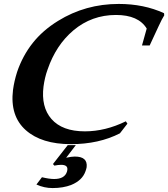

<svg xmlns="http://www.w3.org/2000/svg" viewBox="-20 -717 854 975"><path d="M414 153Q398 199 342 222Q301 238 247 238Q204 238 165 220L193 183Q230 192 255 192Q308 192 320 155Q321 153 321 151Q321 149 322 145Q325 120 290 120Q283 120 274.5 121Q266 122 256 124L249 116L324 20H365L316 84Q343 78 360 78Q426 78 420 132Q418 143 414 153ZM814 -639Q803 -622 785.5 -584Q768 -546 740 -486H701L725 -572Q683 -641 569 -641Q446 -641 353 -563Q308 -525 275.5 -475.5Q243 -426 222 -365Q214 -343 209 -321.5Q204 -300 201 -278Q188 -174 241 -113Q296 -50 411 -50Q515 -50 619 -101L627 -89L589 -40Q482 15 340 15Q191 15 111 -56Q30 -128 46 -260Q52 -305 67 -352Q95 -434 146 -498.5Q197 -563 275 -611Q414 -697 583 -697Q711 -697 813 -650Z"/></svg>

Font: DG Didot
Style: Bold Italic
Weight: 700
Designer: David Gatwood, Takis Katsoulidis, and George D. Matthiopoulos
Foundry: David Gatwood
Version: Version 1.0